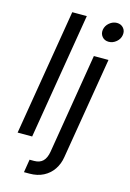

<svg xmlns="http://www.w3.org/2000/svg" viewBox="-138 -801 725 1071"><g transform="rotate(15 224.5 -265.0)"><path d="M226.6 -727.5 106 0H22L142.6 -727.5ZM322.3 -522.5H406.7L309.1 64.9Q302.7 105.5 281.2 137Q259.8 168.5 225.3 186.3Q190.9 204.1 145 204.1H113.3L125.5 128.9H151.4Q184.1 128.9 202.4 110.8Q220.7 92.8 227.1 55.2ZM380.9 -620.6Q356.9 -620.6 343 -637.2Q329.1 -653.8 332.5 -677.2Q336.4 -701.2 356.2 -717.8Q376 -734.4 399.4 -734.4Q423.3 -734.4 437.5 -717.8Q451.7 -701.2 447.8 -677.2Q444.3 -653.8 424.6 -637.2Q404.8 -620.6 380.9 -620.6Z"/></g></svg>

Font: Inter 28pt
Style: Italic
Weight: 400
Italic angle: -9.3988°
Designer: Rasmus Andersson
Foundry: rsms
Version: Version 4.001;git-66647c0bb